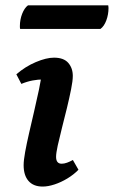

<svg xmlns="http://www.w3.org/2000/svg" viewBox="-20 -674 419 706"><path d="M136.9 12Q102.9 12 84.9 -8.6Q66.9 -29.2 66.9 -66.6Q66.9 -84.6 72.5 -115.4Q78.1 -146.2 87 -184.7Q95.9 -223.2 105.4 -264.2Q115 -305.2 123.2 -344.1Q131.3 -382.9 135 -414.1L179.1 -374Q172.4 -377.9 161.9 -379.8Q151.4 -381.8 137.7 -381.8Q120.1 -381.8 100 -378.1Q80 -374.4 58.5 -365.5L40.1 -400.8Q73.3 -429.5 111.8 -445.7Q150.3 -462 178.6 -462Q214.4 -462 231.1 -442.7Q247.7 -423.4 247.7 -394.9Q247.7 -376.8 241.4 -345.5Q235.2 -314.3 226.2 -277.2Q217.2 -240.2 207.9 -204Q198.7 -167.8 192.4 -139.4Q186.2 -110.9 186.2 -97.4Q186.2 -72 206.7 -72Q215.9 -72 226.5 -75.8Q237.1 -79.6 247.9 -85.8L268.5 -49.8Q251.1 -31.9 227.8 -17.8Q204.5 -3.7 180.7 4.1Q156.8 12 136.9 12ZM349.2 -567.5H54.1Q53.1 -570.4 53.1 -577.7Q53.1 -602 61.6 -623.6Q70.2 -645.1 82.9 -654.4H378Q378 -652.9 378.5 -650.2Q379 -647.6 379 -644.7Q379 -620.8 370.9 -599Q362.9 -577.3 349.2 -567.5Z"/></svg>

Font: Petrona
Style: Italic
Weight: 400
Italic angle: -9°
Designer: Ringo R. Seeber
Foundry: Ringo R. Seeber
Version: Version 2.001; ttfautohint (v1.8.3)